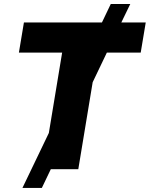

<svg xmlns="http://www.w3.org/2000/svg" viewBox="-20 -839 743 952"><path d="M91.3 92.8 222.2 -179.7 288.1 -578.1H73.7L98.6 -727.5H485.4L529.3 -819.3H626L581.5 -727.5H702.6L677.7 -578.1H509.8L439.5 -431.2L368.2 0H231.9L187.5 92.8Z"/></svg>

Font: Inter Display ExtraBold
Style: Italic
Weight: 800
Italic angle: -9.39999°
Designer: Rasmus Andersson
Foundry: rsms
Version: Version 4.000;git-a52131595